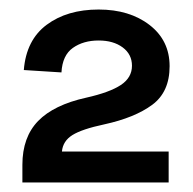

<svg xmlns="http://www.w3.org/2000/svg" viewBox="-20 -733 405 403"><path d="M27 -350V-387Q27 -445 60 -479Q93 -513 161 -528Q210 -539 233.5 -554.5Q257 -570 257 -595Q257 -619 237.5 -633.5Q218 -648 187 -648Q155 -648 133 -632.5Q111 -617 109 -581L30 -586Q35 -649 78 -681Q121 -713 187 -713Q252 -713 294 -680.5Q336 -648 336 -594Q336 -540 299.5 -513Q263 -486 199 -472Q152 -462 132 -449.5Q112 -437 110 -415H334V-350Z"/></svg>

Font: Space Grotesk Light Medium
Style: Regular
Weight: 500
Version: Version 2.000